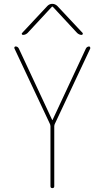

<svg xmlns="http://www.w3.org/2000/svg" viewBox="-20 -970 540 990"><path d="M98.6 -790Q94.7 -790 92.8 -793.5Q90.8 -796.9 93.8 -799.8L224.6 -939.5Q235.4 -950.2 249.5 -950.2Q263.7 -950.2 275.4 -939.5L406.2 -799.8Q408.2 -796.9 406.2 -793.5Q404.3 -790 401.4 -790Q388.7 -790 377.9 -799.8L252 -935.5H250H248L122.1 -799.8Q111.3 -790 98.6 -790ZM238.3 -329.1 54.7 -719.7Q52.7 -723.6 54.7 -727.1Q56.6 -730.5 60.5 -730.5Q71.3 -730.5 77.1 -719.7L249 -351.6Q249 -350.6 250 -350.6Q251 -350.6 251 -351.6L422.9 -719.7Q427.7 -729.5 439.5 -730.5Q442.4 -730.5 444.3 -727.1Q446.3 -723.6 445.3 -719.7L261.7 -329.1Q259.8 -323.2 259.8 -320.3V-9.8Q259.8 0 250 0Q240.2 0 240.2 -9.8V-320.3Q240.2 -323.2 238.3 -329.1Z"/></svg>

Font: Rounded-X Mgen+ 1m thin
Style: Regular
Weight: 100
Designer: [Source Han Sans]
Ryoko NISHIZUKA  (kana & ideographs); Paul D. Hunt (Latin, Greek & Cyrillic); Wenlong ZHANG  (bopomofo
Version: Version 1.059.20150602